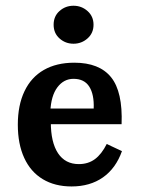

<svg xmlns="http://www.w3.org/2000/svg" viewBox="-20 -651 500 682"><path d="M43.3 -208.1Q43.3 -277.4 67 -327Q90.7 -376.7 135.7 -402.5Q180.7 -428.3 243.9 -428.3Q332.8 -428.3 374.5 -376.7Q416.3 -325.1 411.9 -209.9H123.3L122.1 -265.6H312.8Q314.8 -315.2 297.2 -343.1Q279.6 -371 241.1 -371Q206.5 -371 183.8 -340.8Q161.1 -310.5 158.8 -254.5L161.7 -249.5Q160.5 -238.6 160.5 -217.2Q160.5 -145.4 186.1 -106.7Q211.8 -68.1 260 -68.1Q293.2 -68.1 317.1 -85.7Q340.9 -103.3 359.1 -139.5L413.2 -114.2Q391.6 -53.2 345.7 -20.9Q299.8 11.3 234.2 11.3Q174.8 11.3 131.7 -14.7Q88.6 -40.8 66 -90.2Q43.3 -139.6 43.3 -208.1ZM170.5 -563.2Q170.5 -593.4 191.5 -612Q212.4 -630.6 241.1 -630.6Q269.8 -630.6 291 -611.7Q312.2 -592.9 312.2 -563.2Q312.2 -533.4 291 -514.6Q269.8 -495.7 241.1 -495.7Q212.4 -495.7 191.5 -514.4Q170.5 -533 170.5 -563.2Z"/></svg>

Font: Playfair Micro SmCond SmLight
Style: Regular
Weight: 360
Width: 4
Designer: Claus Eggers Sørensen
Foundry: Claus Eggers Sørensen
Version: Version 2.100;Glyphs 3.2 (3219)